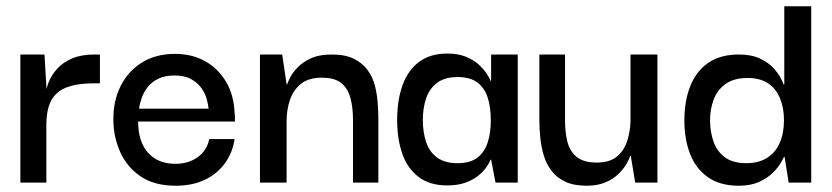

<svg xmlns="http://www.w3.org/2000/svg" viewBox="-20 -583 2657 613"><path d="M45 0V-409H122L129 -291L128 -203V0ZM128 -184 125 -274Q126 -296 135 -319.5Q144 -343 162.5 -363.5Q181 -384 210.5 -396.5Q240 -409 282 -409H299V-317H281Q236 -317 206 -308.5Q176 -300 159 -283Q142 -266 135 -241Q128 -216 128 -184Z M541 10Q472 10 428 -20.5Q384 -51 363 -99.5Q342 -148 342 -200Q341 -259 364.5 -307Q388 -355 432.5 -383Q477 -411 539 -411Q593 -411 635 -387.5Q677 -364 702 -321.5Q727 -279 729 -221Q730 -218 730 -209.5Q730 -201 730 -195H421Q421 -131 452.5 -95.5Q484 -60 540 -60Q582 -60 611.5 -81.5Q641 -103 648 -139H729Q723 -97 699 -63Q675 -29 635 -9.5Q595 10 541 10ZM424 -236H646Q645 -247 640.5 -265Q636 -283 624 -300.5Q612 -318 591 -330Q570 -342 537 -342Q507 -342 486 -332Q465 -322 452 -305.5Q439 -289 432.5 -270.5Q426 -252 424 -236Z M810 0V-409H881L895 -314H897Q898 -318 905 -333Q912 -348 928 -365.5Q944 -383 971 -396Q998 -409 1039 -409Q1082 -409 1109.5 -395.5Q1137 -382 1153.5 -359.5Q1170 -337 1177 -309.5Q1184 -282 1186 -253.5Q1188 -225 1188 -200V0H1107V-201Q1107 -239 1099 -269.5Q1091 -300 1070 -317.5Q1049 -335 1007 -335Q965 -335 940.5 -315Q916 -295 905.5 -263.5Q895 -232 895 -195V0Z M1408 9Q1352 9 1316.5 -18Q1281 -45 1264.5 -92Q1248 -139 1248 -200Q1248 -263 1265 -310.5Q1282 -358 1317.5 -385Q1353 -412 1408 -412Q1442 -412 1466 -402.5Q1490 -393 1506 -379Q1522 -365 1532 -350.5Q1542 -336 1546 -325H1548V-409H1633V0H1562L1548 -73H1546Q1542 -62 1532 -48Q1522 -34 1505.5 -21Q1489 -8 1465 0.5Q1441 9 1408 9ZM1441 -62Q1481 -62 1504 -79.5Q1527 -97 1537 -128Q1547 -159 1547 -199Q1547 -242 1536.5 -273Q1526 -304 1503 -320.5Q1480 -337 1441 -337Q1400 -337 1375.5 -318.5Q1351 -300 1340.5 -269Q1330 -238 1330 -200Q1330 -161 1340.5 -129.5Q1351 -98 1375.5 -80Q1400 -62 1441 -62Z M1853 10Q1812 10 1784.5 -3Q1757 -16 1740.5 -38Q1724 -60 1716 -87Q1708 -114 1705 -143Q1702 -172 1702 -199V-409H1784V-199Q1784 -163 1791 -132.5Q1798 -102 1820 -83Q1842 -64 1885 -64Q1927 -64 1950 -83.5Q1973 -103 1982.5 -133Q1992 -163 1993 -195V-409H2079V0H2008L1994 -85H1992Q1989 -75 1980 -59.5Q1971 -44 1955 -28Q1939 -12 1913.5 -1Q1888 10 1853 10Z M2339 10Q2279 10 2240.5 -17Q2202 -44 2183.5 -91Q2165 -138 2165 -198Q2165 -261 2184 -308.5Q2203 -356 2241.5 -382.5Q2280 -409 2339 -409Q2379 -409 2406.5 -396Q2434 -383 2450 -365Q2466 -347 2473.5 -332Q2481 -317 2482 -313H2484V-563H2570V0H2498L2485 -82H2483Q2481 -78 2473 -63.5Q2465 -49 2448 -32Q2431 -15 2404 -2.5Q2377 10 2339 10ZM2363 -62Q2402 -62 2429 -79Q2456 -96 2469.5 -127Q2483 -158 2483 -199Q2483 -239 2470 -270Q2457 -301 2431.5 -317.5Q2406 -334 2367 -334Q2323 -334 2296.5 -315Q2270 -296 2258.5 -265Q2247 -234 2247 -199Q2247 -164 2257.5 -132.5Q2268 -101 2293.5 -81.5Q2319 -62 2363 -62Z"/></svg>

Font: Darker Grotesque SemiBold
Style: Regular
Weight: 600
Designer: Gabriel Lam
Foundry: TypeRant
Version: Version 1.000;gftools[0.9.28]